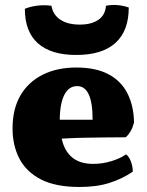

<svg xmlns="http://www.w3.org/2000/svg" viewBox="-20 -736 585 765"><path d="M297 9Q201 9 142.5 -21.5Q84 -52 57 -104.5Q30 -157 30 -224Q30 -301 61 -355Q92 -409 149.5 -438Q207 -467 284 -467Q362 -467 412.5 -440Q463 -413 488 -363.5Q513 -314 514 -248Q505 -211 481 -189Q448 -189 410 -188.5Q372 -188 332 -187.5Q292 -187 252 -185Q212 -183 175 -180V-259H349Q349 -327 333.5 -360Q318 -393 287 -393Q264 -393 248.5 -376Q233 -359 225.5 -328Q218 -297 218 -255Q218 -202 231.5 -163Q245 -124 274.5 -103.5Q304 -83 352 -83Q388 -83 424 -94Q460 -105 482 -121Q493 -114 501 -94Q509 -74 509 -52Q468 -24 417 -7.5Q366 9 297 9ZM493 -706Q493 -613 440 -565Q387 -517 284 -517Q183 -517 131 -563.5Q79 -610 79 -701Q101 -710 129 -713.5Q157 -717 185 -713Q191 -677 220.5 -657.5Q250 -638 298 -638Q345 -638 372.5 -657.5Q400 -677 402 -713Q427 -718 450.5 -715.5Q474 -713 493 -706Z"/></svg>

Font: Vollkorn Black
Style: Regular
Weight: 900
Designer: Friedrich Althausen
Foundry: Friedrich Althausen
Version: Version 5.000